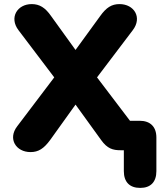

<svg xmlns="http://www.w3.org/2000/svg" viewBox="-20 -734 784 938"><path d="M665 184C716 184 744 155 744 102V-62C744 -115 714 -144 662 -144H615L454 -356L629 -587C676 -649 635 -714 564 -714C525 -714 499 -697 469 -655L349 -490L230 -655C201 -697 173 -714 135 -714C64 -714 24 -648 70 -587L245 -356L64 -117C17 -56 58 9 129 9C168 9 194 -8 225 -50L349 -223L474 -50C504 -8 531 0 569 0H585V102C585 155 613 184 665 184Z"/></svg>

Font: Nunito Black
Style: Regular
Weight: 900
Designer: Vernon Adams
Foundry: Vernon Adams
Version: Version 3.602